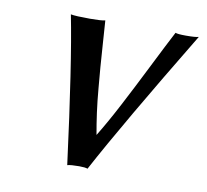

<svg xmlns="http://www.w3.org/2000/svg" viewBox="-57 -494 603 560"><g transform="rotate(10 244.5 -214.5)"><path d="M175.8 2.9Q137.7 -292 109.9 -432.1Q124 -429.2 167 -429.2Q200.2 -429.2 211.9 -432.1Q212.9 -418.5 216.3 -367.9Q219.7 -317.4 221.4 -295.9Q223.1 -274.4 226.6 -234.9Q230 -195.3 234.4 -163.1Q238.8 -130.9 244.6 -98.6Q271 -141.6 300.5 -198Q330.1 -254.4 365 -324.2Q399.9 -394 419.9 -432.1Q426.8 -429.2 450.2 -429.2Q480 -429.2 488.8 -432.1Q314 -143.1 235.8 2.9Q229 0 210.9 0Q185.5 0 175.8 2.9Z"/></g></svg>

Font: Linux Biolinum
Style: Italic
Weight: 400
Italic angle: -12°
Designer: Philipp H. Poll
Foundry: Philipp H. Poll
Version: Version 1.1.3 ; ttfautohint (v0.9)